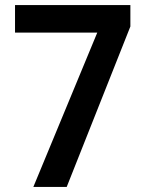

<svg xmlns="http://www.w3.org/2000/svg" viewBox="-20 -734 572 754"><path d="M111 0 362 -606H39V-714H492V-630L242 0Z"/></svg>

Font: Noto Sans Lao SemiCondensed SemiBold
Style: Regular
Weight: 600
Width: 4
Designer: Monotype Design Team
Foundry: Monotype Imaging Inc.
Version: Version 2.003; ttfautohint (v1.8.4.7-5d5b)